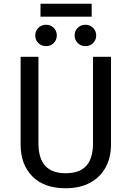

<svg xmlns="http://www.w3.org/2000/svg" viewBox="-20 -992 702 1024"><path d="M572 -221Q572 -152 543.5 -99.5Q515 -47 460.5 -17.5Q406 12 330 12Q215 12 152.5 -51.5Q90 -115 90 -221V-689H185V-228Q185 -148 221 -108Q257 -68 330 -68Q404 -68 440 -107.5Q476 -147 476 -228V-689H572ZM283 -803Q283 -779 266.5 -762.5Q250 -746 226 -746Q201 -746 184.5 -762.5Q168 -779 168 -803Q168 -827 184.5 -843.5Q201 -860 226 -860Q250 -860 266.5 -843.5Q283 -827 283 -803ZM493 -803Q493 -779 476.5 -762.5Q460 -746 435 -746Q411 -746 394.5 -762.5Q378 -779 378 -803Q378 -827 394.5 -843.5Q411 -860 435 -860Q460 -860 476.5 -843.5Q493 -827 493 -803ZM196 -903V-972H469V-903Z"/></svg>

Font: Fira GO
Style: Regular
Weight: 400
Designer: Carrois Corporate
Foundry: Carrois Corporate GbR
Version: Version 0.300